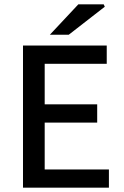

<svg xmlns="http://www.w3.org/2000/svg" viewBox="-20 -865 572 885"><path d="M86 0V-655H472V-571H186V-384H428V-300H186V-84H482V0ZM210 -705 341 -845H458L463 -834L297 -705Z"/></svg>

Font: Source Sans 3 ExtraLight Medium
Style: Regular
Weight: 500
Version: Version 3.052;hotconv 1.1.0;makeotfexe 2.6.0